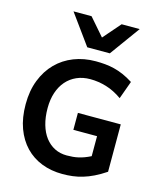

<svg xmlns="http://www.w3.org/2000/svg" viewBox="-142 -1091 1003 1204"><g transform="rotate(15 359.5 -489.5)"><path d="M652.8 -75.7Q613.3 -49.3 578.1 -32.2Q543 -15.1 510 -5.4Q477.1 4.4 445.1 8.3Q413.1 12.2 379.4 12.2Q306.2 12.2 244.6 -11.7Q183.1 -35.6 138.4 -82Q93.8 -128.4 68.8 -196Q43.9 -263.7 43.9 -351.6Q43.9 -439.5 71 -508.8Q98.1 -578.1 145.8 -626.2Q193.4 -674.3 258.3 -699.7Q323.2 -725.1 399.4 -725.1Q430.7 -725.1 460.4 -722.4Q490.2 -719.7 520 -712.4Q549.8 -705.1 580.8 -691.7Q611.8 -678.2 645.5 -656.7L603.5 -540.5Q552.2 -576.7 500.2 -592.3Q448.2 -607.9 395.5 -607.9Q347.2 -607.9 307.9 -590.6Q268.6 -573.2 240.7 -541.3Q212.9 -509.3 198 -464.4Q183.1 -419.4 183.1 -363.8Q183.1 -304.2 196.8 -256.8Q210.4 -209.5 235.8 -176.3Q261.2 -143.1 296.6 -125.2Q332 -107.4 375.5 -107.4Q396.5 -107.4 415 -109.1Q433.6 -110.8 451.7 -115Q469.7 -119.1 488.3 -126Q506.8 -132.8 528.3 -143.6V-273.4H374.5V-383.3H652.8ZM612.8 -991.2 471.2 -795.9H324.7L183.1 -991.2H300.3L397.9 -878.9L495.6 -991.2Z"/></g></svg>

Font: Andika New Basic
Style: Bold
Weight: 700
Designer: Victor Gaultney, Annie Olsen, Pablo Ugerman
Foundry: SIL International
Version: Version 5.500; ttfautohint (v1.8.3)